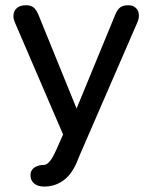

<svg xmlns="http://www.w3.org/2000/svg" viewBox="-20 -514 570 718"><path d="M136.1 103Q139.7 103 143 103Q153.5 103 163.8 92Q174.1 81 186 55.8L190.3 46.7L224.7 -30.8V9.2L36 -429.3Q28.2 -446.5 30.8 -461.5Q33.4 -476.6 45.1 -485.5Q56.9 -494.4 77.6 -494.4Q95 -494.4 105.6 -486Q116.2 -477.6 124.6 -456.7L280.2 -74.1H252.4L410.2 -457.3Q418.6 -478.2 429.5 -486.3Q440.5 -494.4 460.1 -494.4Q476.7 -494.4 487 -485.3Q497.3 -476.2 499.1 -461.5Q500.8 -446.8 493.7 -430.3L277.7 67.2L273.5 77.3Q252.7 133.9 219.6 158.9Q186.5 184 144.9 183.6Q120.5 183.6 107.1 171.7Q93.7 159.8 94.1 140.9Q94.1 129.6 99.8 121.4Q105.6 113.2 115.3 108.7Q125 104.3 136.1 103Z"/></svg>

Font: SN Pro Thin
Style: Regular
Weight: 200
Designer: Tobias Whetton
Foundry: Supernotes
Version: Version 1.003;Glyphs 3.3 (3324)